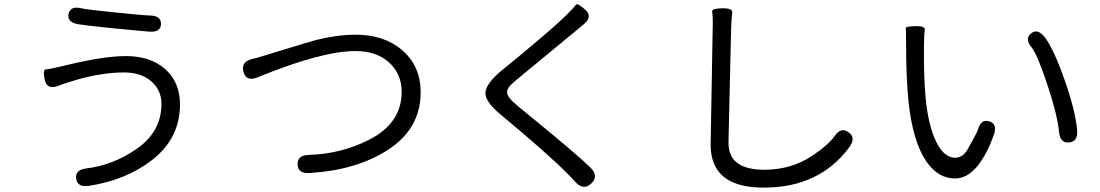

<svg xmlns="http://www.w3.org/2000/svg" viewBox="-20 -809 5040 880"><path d="M386 43Q335 50 329 10Q323 -30 375 -37Q498 -52 604 -125Q720 -204 720 -333Q720 -396 673 -436.5Q626 -477 549 -477Q445 -477 320 -440Q296 -433 272 -425L246 -415Q195 -397 185 -443Q175 -490 190.5 -491Q206 -492 258 -504L291 -512Q459 -552 557 -552Q667 -552 734 -495Q805 -434 805 -330Q805 -174 675 -74Q557 17 386 43ZM718 -698Q716 -660 663 -664L501 -679Q366 -693 338 -698Q287 -707 294 -745Q302 -783 353 -771Q378 -765 517 -751Q645 -738 667 -738Q719 -737 718 -698Z M1398 -16Q1345 -13 1344 -55Q1342 -97 1394 -99Q1542 -103 1671 -168Q1821 -244 1821 -388Q1821 -469 1764 -522Q1707 -575 1608 -575Q1455 -575 1159 -454Q1109 -434 1096 -479Q1083 -524 1133 -538L1158 -544Q1183 -551 1207 -559L1378 -611Q1404 -619 1430 -626Q1527 -650 1610 -650Q1739 -650 1821 -581Q1908 -508 1908 -386Q1908 -215 1750 -117Q1606 -28 1398 -16Z M2690 32Q2655 65 2619 27L2586 -8Q2495 -101 2271 -287Q2202 -345 2205 -385.5Q2208 -426 2278 -485L2348 -542Q2522 -686 2573 -737Q2613 -777 2619.5 -787Q2626 -797 2662 -765Q2698 -733 2656 -698L2369 -461Q2349 -445 2330 -428Q2304 -406 2304 -385Q2304 -364 2352 -324L2364 -314Q2624 -103 2688 -39Q2725 -2 2690 32Z M3480 51Q3237 51 3237 -146Q3237 -172 3238 -198L3246 -652Q3247 -678 3247 -704Q3247 -741 3244 -755.5Q3241 -770 3290 -771Q3339 -772 3336 -751Q3333 -730 3331 -678L3320 -206Q3319 -180 3319 -154Q3319 -31 3483 -31Q3608 -31 3704 -96Q3776 -144 3805 -185Q3834 -228 3869 -203Q3904 -179 3874 -136Q3737 51 3480 51Z M4357 9Q4279 9 4225 -70Q4163 -162 4144 -344Q4133 -450 4133 -611Q4133 -672 4131 -680Q4129 -688 4175 -689Q4222 -691 4218.5 -670.5Q4215 -650 4215 -601Q4213 -471 4222 -364Q4234 -236 4270 -161Q4306 -86 4358 -86Q4394 -86 4417 -128Q4429 -151 4442 -174Q4460 -206 4462 -214Q4475 -264 4514 -253Q4553 -241 4535 -191Q4502 -97 4454 -41Q4410 9 4357 9ZM4880 -156Q4839 -152 4834 -204Q4826 -284 4782 -416Q4735 -559 4708 -592Q4675 -632 4706 -656Q4736 -680 4768 -639Q4810 -584 4860 -441Q4909 -302 4917 -212Q4921 -160 4880 -156Z"/></svg>

Font: Resource Han Rounded HK
Style: Regular
Weight: 400
Designer: Cyano Hao (round all glyphs); Ryoko NISHIZUKA  (kana, bopomofo & ideographs); Paul D. Hunt (Latin, Greek & Cyrillic); Sa
Foundry: Cyano Hao
Version: 0.990